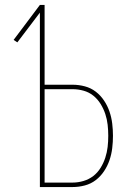

<svg xmlns="http://www.w3.org/2000/svg" viewBox="-20 -755 540 775"><path d="M141 0V-704L50 -584L35 -594L141 -735H160V-413H273Q298 -413 322.5 -406.5Q347 -400 366.5 -385Q386 -370 400 -349Q414 -328 422 -304.5Q430 -281 433 -256Q436 -231 436 -207Q436 -182 433 -157Q430 -132 422 -108.5Q414 -85 400 -64Q386 -43 366.5 -28Q347 -13 322.5 -6.5Q298 0 273 0ZM160 -18H273Q295 -18 317 -24.5Q339 -31 356.5 -44.5Q374 -58 386 -77.5Q398 -97 405 -118.5Q412 -140 414.5 -162Q417 -184 417 -207Q417 -229 414.5 -251.5Q412 -274 405 -295Q398 -316 386 -335.5Q374 -355 356.5 -369Q339 -383 317 -389Q295 -395 273 -395H160Z"/></svg>

Font: Iosevka Thin
Style: Regular
Weight: 100
Monospace: yes
Designer: Belleve Invis
Foundry: Belleve Invis
Version: Version 32.5.0; ttfautohint (v1.8.4)